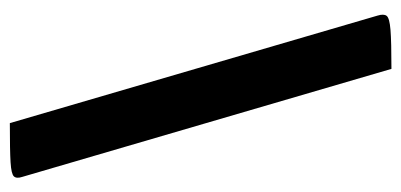

<svg xmlns="http://www.w3.org/2000/svg" viewBox="-238 -568 835 400"><g transform="rotate(90 180.0 -367.5)"><path d="M236 30 12 -736Q8 -749 12.5 -755Q17 -761 41.5 -763Q66 -765 123 -765L348 4Q352 16 347 21.5Q342 27 317.5 28.5Q293 30 236 30Z"/></g></svg>

Font: Yanone Kaffeesatz
Style: Bold
Weight: 700
Designer: Yanone (Cyrillic: Daniel Pouzeot, Huerta Tipografica, and Cyreal)
Foundry: Yanone
Version: Version 2.003